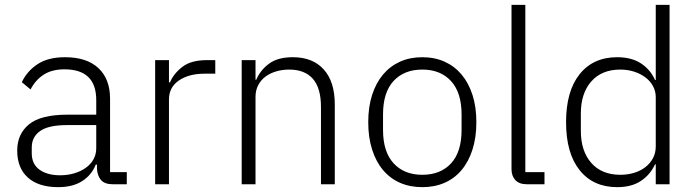

<svg xmlns="http://www.w3.org/2000/svg" viewBox="-20 -760 2875 792"><path d="M445 0Q412 0 397 -17Q382 -34 380 -63V-81H375Q358 -38 319 -13Q280 12 220 12Q139 12 95 -27.5Q51 -67 51 -139Q51 -207 99.5 -247Q148 -287 259 -287H377V-347Q377 -474 246 -474Q195 -474 161 -452.5Q127 -431 106 -391L70 -421Q91 -466 134.5 -495Q178 -524 248 -524Q338 -524 386 -479Q434 -434 434 -353V-50H503V0ZM228 -37Q259 -37 286 -45Q313 -53 333.5 -67.5Q354 -82 365.5 -102.5Q377 -123 377 -149V-244H257Q180 -244 145.5 -219.5Q111 -195 111 -152V-128Q111 -83 143 -60Q175 -37 228 -37Z M620 0V-512H677V-420H681Q696 -456 732 -484Q768 -512 834 -512H868V-456H823Q759 -456 718 -428Q677 -400 677 -350V0Z M977 0V-512H1034V-431H1037Q1054 -471 1090 -497.5Q1126 -524 1188 -524Q1270 -524 1315.5 -473.5Q1361 -423 1361 -329V0H1304V-319Q1304 -397 1270.5 -435Q1237 -473 1173 -473Q1146 -473 1121 -466Q1096 -459 1076.5 -445Q1057 -431 1045.5 -409.5Q1034 -388 1034 -360V0Z M1722 12Q1671 12 1630 -6Q1589 -24 1560 -58.5Q1531 -93 1515 -143Q1499 -193 1499 -256Q1499 -319 1515 -368.5Q1531 -418 1560 -452.5Q1589 -487 1630 -505.5Q1671 -524 1722 -524Q1773 -524 1814 -505.5Q1855 -487 1884 -452.5Q1913 -418 1929 -368.5Q1945 -319 1945 -256Q1945 -193 1929 -143Q1913 -93 1884 -58.5Q1855 -24 1814 -6Q1773 12 1722 12ZM1722 -39Q1797 -39 1840.5 -86Q1884 -133 1884 -224V-288Q1884 -378 1840.5 -425.5Q1797 -473 1722 -473Q1647 -473 1603.5 -426Q1560 -379 1560 -288V-224Q1560 -134 1603.5 -86.5Q1647 -39 1722 -39Z M2153 0Q2122 0 2106 -17Q2090 -34 2090 -62V-740H2147V-50H2226V0Z M2685 -82H2682Q2662 -39 2623.5 -13.5Q2585 12 2526 12Q2427 12 2371 -58Q2315 -128 2315 -256Q2315 -384 2371 -454Q2427 -524 2526 -524Q2585 -524 2624 -498.5Q2663 -473 2682 -430H2685V-740H2742V0H2685ZM2539 -39Q2569 -39 2595.5 -47Q2622 -55 2642 -70.5Q2662 -86 2673.5 -107.5Q2685 -129 2685 -156V-359Q2685 -384 2673.5 -405Q2662 -426 2642 -441Q2622 -456 2595.5 -464.5Q2569 -473 2539 -473Q2462 -473 2419 -424Q2376 -375 2376 -292V-220Q2376 -137 2419 -88Q2462 -39 2539 -39Z"/></svg>

Font: IBM Plex Thai Light
Style: Regular
Weight: 300
Designer: Mike Abbink, Paul van der Laan, Pieter van Rosmalen, Ben Mitchell, Mark Frömberg
Foundry: Bold Monday
Version: Version 1.0